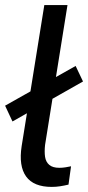

<svg xmlns="http://www.w3.org/2000/svg" viewBox="-26 -725 346 754"><path d="M177 9Q106 9 76.5 -32Q47 -73 59 -151L148 -705H239L151 -156Q148 -129 151 -109Q154 -89 167.5 -77.5Q181 -66 207 -66Q219 -66 231.5 -68Q244 -70 253 -72L243 0Q226 4 210 6.5Q194 9 177 9ZM23 -248 -6 -310 271 -466 300 -405Z"/></svg>

Font: Nunito Sans 10pt SemiCondensed Medium
Style: Italic
Weight: 500
Width: 4
Italic angle: -9°
Designer: Vernon Adams
Foundry: Vernon Adams
Version: Version 3.101;gftools[0.9.27]